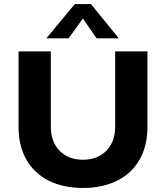

<svg xmlns="http://www.w3.org/2000/svg" viewBox="-20 -922 823 952"><path d="M391 10Q295 10 223 -25.5Q151 -61 111.5 -129.5Q72 -198 72 -293V-667H232V-294Q232 -219 275.5 -174.5Q319 -130 391 -130Q463 -130 507 -174.5Q551 -219 551 -294V-667H711V-293Q711 -198 671.5 -129.5Q632 -61 559.5 -25.5Q487 10 391 10ZM569 -732H459L391 -830L320 -732H210L351 -902H431Z"/></svg>

Font: Madhuban Bold
Style: Regular
Weight: 700
Designer: jaikishan Patel
Foundry: MagicType
Version: Version 1.000